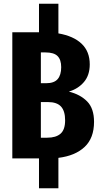

<svg xmlns="http://www.w3.org/2000/svg" viewBox="-20 -849 540 1029"><path d="M293 -3V160H189V0H46V-676H189V-829H293V-670Q374 -656 417.5 -614.5Q461 -573 461 -504Q461 -446 430 -409.5Q399 -373 349 -358Q410 -343 447 -305.5Q484 -268 484 -196Q484 -109 433.5 -61.5Q383 -14 293 -3ZM199 -568V-403H227Q270 -403 289 -425Q308 -447 308 -489Q308 -529 288.5 -548.5Q269 -568 224 -568ZM329 -204Q329 -254 307 -278Q285 -302 237 -302H199V-111H233Q280 -111 304.5 -132.5Q329 -154 329 -204Z"/></svg>

Font: Fira Sans Extra Condensed
Style: Bold
Weight: 700
Width: 1
Designer: Carrois Corporate & Edenspiekermann AG
Foundry: Carrois Corporate GbR & Edenspiekermann AG
Version: Version 4.203